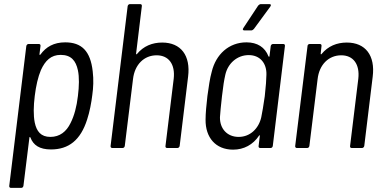

<svg xmlns="http://www.w3.org/2000/svg" viewBox="-20 -720 1870 934"><path d="M431 -373C420 -472 377 -514 297 -514C242 -514 204 -492 177 -455C175 -452 172 -452 172 -456L177 -496C178 -502 175 -506 169 -506H119C114 -506 109 -502 108 -496L25 184C24 190 28 194 33 194H83C89 194 93 190 94 184L123 -50C123 -54 126 -55 128 -51C142 -14 172 7 228 7C314 7 372 -38 404 -139C416 -175 425 -223 429 -258C434 -293 436 -332 431 -373ZM323 -121C303 -80 271 -54 225 -54C179 -54 158 -81 149 -124C142 -159 143 -204 149 -253C155 -302 165 -346 179 -379C200 -425 228 -453 275 -453C326 -453 349 -425 359 -378C366 -345 365 -301 359 -253C353 -201 341 -156 323 -121Z M769 -513C721 -513 678 -496 646 -457C643 -454 642 -456 642 -459L670 -690C671 -696 668 -700 662 -700H612C607 -700 602 -696 601 -690L518 -10C517 -4 521 0 526 0H576C582 0 586 -4 587 -10L627 -335C635 -406 681 -451 742 -451C801 -451 833 -407 825 -337L785 -10C784 -4 787 0 793 0H843C848 0 853 -4 854 -10L895 -347C908 -450 860 -513 769 -513Z M1291 -700H1249C1244 -700 1240 -697 1236 -693L1164 -584C1159 -577 1161 -572 1169 -572H1202C1207 -572 1211 -575 1215 -579L1295 -688C1300 -695 1298 -700 1291 -700ZM1297 -496 1291 -447C1291 -443 1288 -443 1286 -446C1269 -490 1232 -514 1179 -514C1093 -514 1030 -455 1010 -371C1001 -340 995 -296 989 -253C984 -210 980 -168 980 -138C979 -51 1029 8 1114 8C1166 8 1211 -16 1240 -60C1241 -63 1244 -63 1244 -59L1238 -10C1237 -4 1240 0 1246 0H1296C1302 0 1306 -4 1307 -10L1366 -496C1367 -502 1364 -506 1358 -506H1308C1303 -506 1298 -502 1297 -496ZM1251 -150C1239 -96 1198 -54 1141 -54C1085 -54 1049 -94 1050 -150C1052 -177 1054 -201 1060 -253C1066 -305 1070 -329 1076 -356C1088 -411 1133 -452 1190 -452C1246 -452 1278 -411 1276 -356C1275 -329 1274 -305 1268 -252C1261 -201 1256 -177 1251 -150Z M1667 -513C1619 -513 1576 -496 1544 -457C1541 -454 1540 -456 1540 -459L1544 -496C1545 -502 1542 -506 1536 -506H1487C1481 -506 1476 -502 1476 -496L1416 -10C1415 -4 1419 0 1424 0H1474C1480 0 1484 -4 1485 -10L1525 -335C1533 -406 1579 -451 1640 -451C1699 -451 1731 -407 1723 -337L1683 -10C1682 -4 1685 0 1691 0H1741C1746 0 1751 -4 1752 -10L1793 -347C1806 -450 1758 -513 1667 -513Z"/></svg>

Font: Barlow Semi Condensed
Style: Italic
Weight: 400
Width: 4
Italic angle: -7°
Designer: Jeremy Tribby
Foundry: Tribby Type
Version: Version 1.422;hotconv 1.0.109;makeotfexe 2.5.65596